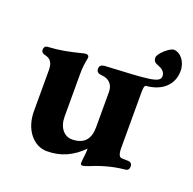

<svg xmlns="http://www.w3.org/2000/svg" viewBox="-110 -689 823 820"><g transform="rotate(20 301.5 -278.5)"><path d="M346 21C353 21 363 17 372 14C408 -1 461 -20 525 -26C538 -27 542 -35 542 -47C542 -58 535 -65 523 -65L495 -66C485 -66 477 -75 477 -107V-360C477 -374 478 -392 486 -392C558 -398 603 -440 603 -502C603 -545 575 -578 545 -578C527 -578 482 -538 482 -520C482 -502 491 -497 507 -491C521 -486 538 -475 538 -455C538 -423 487 -422 292 -412C279 -411 268 -406 268 -392C268 -376 278 -371 292 -370C324 -368 346 -349 346 -314V-153C346 -99 321 -69 265 -69C230 -70 204 -101 204 -150V-342C204 -372 206 -388 212 -419C213 -429 207 -433 199 -433C191 -433 182 -430 174 -428C129 -417 89 -408 33 -405C23 -404 18 -397 18 -387C18 -376 26 -370 33 -369C64 -363 73 -344 73 -313V-126C73 -45 121 15 183 15C245 15 297 -8 343 -55V-44C343 -29 338 -4 338 12C338 18 341 21 346 21Z"/></g></svg>

Font: EB Garamond
Style: Bold
Weight: 700
Designer: Georg Duffner and Octavio Pardo
Foundry: Georg Duffner
Version: Version 1.000;PS 001.000;hotconv 1.0.88;makeotf.lib2.5.64775